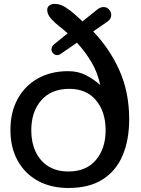

<svg xmlns="http://www.w3.org/2000/svg" viewBox="-20 -940 713 971"><path d="M326.2 10.7Q237.3 10.7 171.4 -25.6Q105.5 -62 69.1 -127.9Q32.7 -193.8 32.7 -283.2Q32.7 -372.6 69.1 -439.2Q105.5 -505.9 171.1 -543Q236.8 -580.1 325.2 -580.1Q375.5 -580.1 415.5 -559.3Q455.6 -538.6 486.8 -509.8Q474.1 -572.3 442.6 -625.5Q411.1 -678.7 369.1 -724.1L285.6 -666.5Q277.3 -661.1 269.5 -661.1Q258.3 -661.1 249.3 -669.7Q240.2 -678.2 240.2 -689.9Q240.2 -705.6 255.9 -717.8L322.3 -771.5Q307.6 -785.2 283 -804.2Q258.3 -823.2 238.5 -845.2Q218.8 -867.2 218.8 -889.6Q218.8 -904.8 230 -912.6Q241.2 -920.4 256.8 -920.4Q283.2 -920.4 309.6 -904.1Q335.9 -887.7 358.9 -866.7Q381.8 -845.7 397.5 -832L472.2 -892.1Q487.8 -904.3 503.4 -904.3Q520.5 -904.3 531.5 -892.1Q542.5 -879.9 542.5 -864.3Q542.5 -844.2 523.9 -831.1L451.2 -780.8Q534.2 -694.8 583.7 -584.5Q633.3 -474.1 633.3 -336.9Q633.3 -232.4 600.3 -154.3Q567.4 -76.2 499.3 -32.7Q431.2 10.7 326.2 10.7ZM326.2 -72.8Q416.5 -72.8 465.3 -131.1Q514.2 -189.5 514.2 -280.8Q514.2 -375 465.6 -432.9Q417 -490.7 330.1 -490.7Q239.7 -490.7 189 -433.1Q138.2 -375.5 138.2 -280.8Q138.2 -220.2 159.9 -173.3Q181.6 -126.5 223.6 -99.6Q265.6 -72.8 326.2 -72.8Z"/></svg>

Font: Cutive
Style: Regular
Weight: 400
Version: Version 1.100; ttfautohint (v1.8.4.7-5d5b)